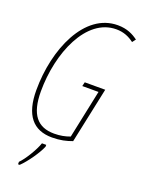

<svg xmlns="http://www.w3.org/2000/svg" viewBox="-173 -803 820 1102"><g transform="rotate(20 237.0 -252.0)"><path d="M213 10C263 10 300 1 335 -12L407 -352H282L276 -327H375L313 -32C284 -21 253 -15 217 -15C116 -15 63 -75 63 -218C63 -452 166 -700 349 -700C395 -700 429 -684 458 -662L474 -683C444 -705 407 -725 349 -725C147 -725 36 -466 36 -215C36 -63 97 10 213 10ZM83 206V221H93C130 186 180 114 197 72V61H171C156 106 111 179 83 206Z"/></g></svg>

Font: Noto Sans ExtraCondensed Thin
Style: Italic
Weight: 100
Width: 2
Italic angle: -12°
Designer: Monotype Design Team
Foundry: Monotype Imaging Inc.
Version: Version 2.013